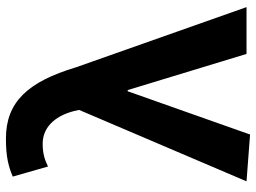

<svg xmlns="http://www.w3.org/2000/svg" viewBox="-128 -724 864 648"><g transform="rotate(-90 304.0 -400.0)"><path d="M174 12 320 -401H324L446 0H604L401 -575C352 -738 284 -812 160 -812C97 -812 66 -803 32 -789L66 -670C89 -681 109 -688 143 -688C194 -688 235 -652 253 -583L257 -565L16 0Z"/></g></svg>

Font: Noto Sans CJK SC
Style: Bold
Weight: 700
Designer: Ryoko NISHIZUKA 西塚涼子 (kana, bopomofo & ideographs); Paul D. Hunt (Latin, Greek & Cyrillic); Sandoll Communications 산돌커뮤니
Foundry: Adobe
Version: Version 2.004;hotconv 1.0.118;makeotfexe 2.5.65603